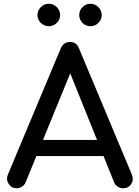

<svg xmlns="http://www.w3.org/2000/svg" viewBox="-20 -1005 743 1025"><path d="M69 0Q41 0 26 -24Q11 -48 23 -75L304 -746Q319 -781 353 -781Q389 -781 402 -746L684 -73Q695 -45 680.5 -22.5Q666 0 637 0Q622 0 608.5 -8.5Q595 -17 589 -32L341 -648H369L117 -32Q110 -16 96.5 -8Q83 0 69 0ZM122 -172 162 -258H554L594 -172ZM241 -865Q216 -865 198 -882.5Q180 -900 180 -925Q180 -949 198 -967Q216 -985 241 -985Q265 -985 283 -967Q301 -949 301 -925Q301 -900 283 -882.5Q265 -865 241 -865ZM463 -865Q438 -865 420.5 -882.5Q403 -900 403 -925Q403 -949 420.5 -967Q438 -985 463 -985Q487 -985 505 -967Q523 -949 523 -925Q523 -900 505 -882.5Q487 -865 463 -865Z"/></svg>

Font: Comfortaa
Style: Bold
Weight: 700
Designer: Johan Aakerlund
Foundry: Johan Aakerlund
Version: Version 3.104; ttfautohint (v1.8.1.43-b0c9)